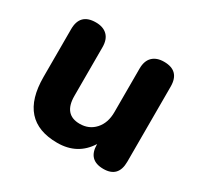

<svg xmlns="http://www.w3.org/2000/svg" viewBox="-115 -639 819 790"><g transform="rotate(30 294.5 -244.5)"><path d="M240 10Q56 10 56 -197V-424Q56 -499 131 -499Q166 -499 185.5 -480Q205 -461 205 -424V-193Q205 -104 281 -104Q325 -104 353 -135Q381 -166 381 -217V-424Q381 -461 400.5 -480Q420 -499 455 -499Q529 -499 529 -424V-67Q529 8 458 8Q385 8 385 -67V-68Q336 10 240 10Z"/></g></svg>

Font: Chiron GoRound TC
Style: Bold
Weight: 700
Designer: Ryoko NISHIZUKA 西塚涼子 (kana, bopomofo & ideographs); Paul D. Hunt (Latin, Greek & Cyrillic); Sandoll Communications 산돌커뮤니
Foundry: Adobe
Version: Version 1.000;hotconv 1.1.1;makeotfexe 2.6.0